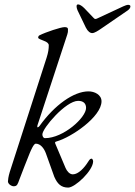

<svg xmlns="http://www.w3.org/2000/svg" viewBox="-20 -829 611 870"><path d="M398 -679C408 -679 425 -690 438 -699L559 -782C566 -787 571 -794 571 -800C571 -806 565 -807 560 -807C555 -807 547 -804 538 -800L422 -746C418 -744 415 -743 412 -743C409 -743 407 -745 403 -749L362 -792C352 -802 341 -809 334 -809C330 -809 327 -807 327 -801C327 -796 328 -790 331 -783L369 -704C378 -686 389 -679 398 -679ZM289 21C320 21 402 -56 402 -98C402 -103 398 -110 396 -110C391 -110 387 -109 380 -97C362 -68 335 -39 310 -39C295 -39 283 -54 277 -68L231 -177C228 -184 229 -186 236 -188C304 -207 440 -300 440 -370C440 -400 408 -415 381 -415C314 -415 227 -353 159 -258C157 -255 153 -252 151 -252C149 -252 148 -255 150 -262L285 -673C288 -682 288 -685 288 -696C288 -706 278 -706 272 -706C256 -706 189 -684 159 -669C155 -667 153 -663 153 -658C153 -654 166 -649 179 -644C193 -639 201 -632 201 -624C201 -608 199 -592 191 -567L24 -49C18 -29 16 -13 16 -7C16 5 32 15 42 15C58 15 60 6 68 -16C75 -35 107 -117 115 -136C121 -150 133 -178 142 -178C164 -178 180 -156 188 -134L226 -28C240 4 257 21 289 21ZM184 -203C176 -203 172 -212 172 -220C172 -248 278 -372 334 -372C358 -372 370 -360 370 -340C370 -296 267 -203 184 -203Z"/></svg>

Font: EB Garamond
Style: Italic
Weight: 400
Italic angle: -17.2°
Designer: Georg Duffner and Octavio Pardo
Foundry: Georg Duffner
Version: Version 1.000;PS 001.000;hotconv 1.0.88;makeotf.lib2.5.64775